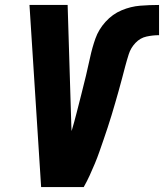

<svg xmlns="http://www.w3.org/2000/svg" viewBox="-20 -755 662 775"><path d="M146 0H318Q331 -23 342 -47Q353 -71 363 -95Q373 -119 381.5 -143.5Q390 -168 398.5 -192.5Q407 -217 415 -241.5Q423 -266 430.5 -290.5Q438 -315 445 -339.5Q452 -364 459 -388.5Q466 -413 472.5 -438Q479 -463 485.5 -487.5Q492 -512 500 -537Q508 -562 527 -582Q546 -602 571.5 -607.5Q597 -613 622 -613V-735Q584 -735 546 -732Q508 -729 471 -713.5Q434 -698 406 -667Q378 -636 365 -599Q352 -562 344 -524.5Q336 -487 327 -449.5Q318 -412 308.5 -375Q299 -338 289.5 -300.5Q280 -263 269 -226Q268 -235 268 -245L253 -735H99Z"/></svg>

Font: Iosevka Sparkle Heavy Oblique
Style: Regular
Weight: 900
Italic angle: -9°
Designer: Belleve Invis
Foundry: Belleve Invis
Version: Version 4.5.0; ttfautohint (v1.8.3)